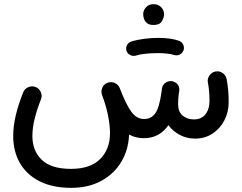

<svg xmlns="http://www.w3.org/2000/svg" viewBox="-20 -632 1171 929"><path d="M43.9 25.9Q43.9 -21.5 56.4 -74.2Q68.8 -127 92.3 -185.1Q99.1 -202.6 116.9 -210.2Q134.8 -217.8 152.3 -210.9Q169.9 -204.1 177.5 -186.3Q185.1 -168.5 178.2 -151.4Q158.7 -102.5 147.7 -57.6Q136.7 -12.7 136.7 25.9Q136.7 97.7 182.1 141.4Q227.5 185.1 323.2 185.1Q417 185.1 464.6 137.5Q512.2 89.8 512.2 12.2Q512.2 -27.8 502 -76.7Q491.7 -125.5 474.1 -171.4Q467.3 -189 474.9 -207Q482.4 -225.1 500 -231.4Q507.8 -234.4 515.6 -234.4Q529.8 -234.9 542 -226.8Q554.2 -218.8 559.6 -205.1Q590.8 -124 616.2 -90.1Q641.6 -56.2 677.2 -56.2Q710.9 -56.2 730.7 -82.8Q750.5 -109.4 761.2 -184.6Q762.2 -192.9 763.7 -203.6Q766.1 -223.6 784.7 -233.9Q784.7 -233.9 784.7 -233.9Q785.2 -234.4 785.6 -234.4Q794.4 -239.3 804.7 -239.7Q808.1 -239.7 811.5 -239.3Q814.9 -238.8 818.4 -237.8Q818.4 -237.8 818.8 -237.8Q819.3 -237.3 819.8 -237.3Q820.8 -236.8 821.8 -236.3Q821.8 -236.3 821.8 -236.3Q846.7 -226.1 847.7 -198.7Q847.7 -195.3 847.2 -191.9L846.7 -189Q845.7 -182.1 844.7 -175.8Q841.8 -151.4 841.8 -127.9Q841.8 -90.8 864 -72.5Q886.2 -54.2 918 -54.2Q954.6 -54.2 974.1 -79.1Q993.7 -104 993.7 -142.6Q993.7 -166.5 991.9 -188.5Q990.2 -210.4 985.8 -232.9Q982.4 -251.5 993.7 -267.1Q1004.9 -282.7 1022.9 -286.1Q1041.5 -289.6 1057.4 -278.6Q1073.2 -267.6 1076.7 -249Q1082 -217.8 1084.2 -194.1Q1086.4 -170.4 1086.4 -137.2Q1086.4 -89.8 1065.7 -49.8Q1044.9 -9.8 1008.3 14.4Q971.7 38.6 923.8 38.6Q883.8 38.6 850.3 21Q816.9 3.4 794.9 -26.4Q751.5 36.6 675.8 36.6Q636.7 36.6 604.5 19Q601.6 93.3 566.7 151.4Q531.7 209.5 470 243.2Q408.2 276.9 324.2 276.9Q234.4 276.9 171.6 245.1Q108.9 213.4 76.4 157Q43.9 100.6 43.9 25.9ZM672.9 -563.5Q672.9 -582 686.5 -596.9Q700.2 -611.8 722.7 -611.8Q738.3 -611.8 749 -605.5Q759.8 -599.1 766.1 -589.4Q773.9 -576.7 773.9 -563Q773.9 -547.4 763.4 -529.3Q752.9 -511.2 722.7 -511.2Q702.1 -511.2 691.4 -520Q680.7 -528.8 676.8 -541Q672.9 -550.8 672.9 -563.5ZM591.8 -387.2Q587.9 -400.9 594.7 -413.8Q601.6 -426.8 615.7 -431.2Q641.6 -439.5 676.8 -444.1Q711.9 -448.7 746.1 -448.7Q811 -448.7 850.1 -433.1Q864.3 -425.3 868.7 -409.9Q873 -394.5 864.3 -381.3Q849.1 -359.4 823.7 -365.7Q810.1 -370.1 788.8 -372.6Q767.6 -375 746.1 -375Q713.4 -375 684.3 -372.1Q655.3 -369.1 636.2 -362.8Q622.6 -358.9 609.1 -366.2Q595.7 -373.5 591.8 -387.2Z"/></svg>

Font: Mikhak Medium
Style: Regular
Weight: 500
Designer: Amin Abedi
Version: Version 3.3